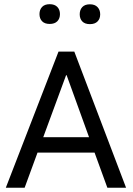

<svg xmlns="http://www.w3.org/2000/svg" viewBox="-20 -882 627 902"><path d="M484.4 0 424.3 -165H156.2L95.7 0H7.3L254.9 -639.6H329.1L572.3 0ZM290.5 -528.8 183.1 -237.3H398.4L293 -528.8ZM438.2 -781.2Q425.8 -768.6 402.3 -768.6Q378.9 -768.6 366.7 -781.2Q354.5 -793.9 354.5 -814.9Q354.5 -835.9 366.7 -848.9Q378.9 -861.8 402.3 -861.8Q425.8 -861.8 438.2 -848.6Q450.7 -835.4 450.7 -814.7Q450.7 -793.9 438.2 -781.2ZM249.3 -782.2Q236.8 -769.5 213.4 -769.5Q189.9 -769.5 177.7 -782.2Q165.5 -794.9 165.5 -815.7Q165.5 -836.4 177.7 -849.4Q189.9 -862.3 213.4 -862.3Q236.8 -862.3 249.3 -849.4Q261.7 -836.4 261.7 -815.7Q261.7 -794.9 249.3 -782.2Z"/></svg>

Font: Yantramanav
Style: Regular
Weight: 400
Version: Version 1.000;PS 1.0;hotconv 1.0.72;makeotf.lib2.5.5900; ttf